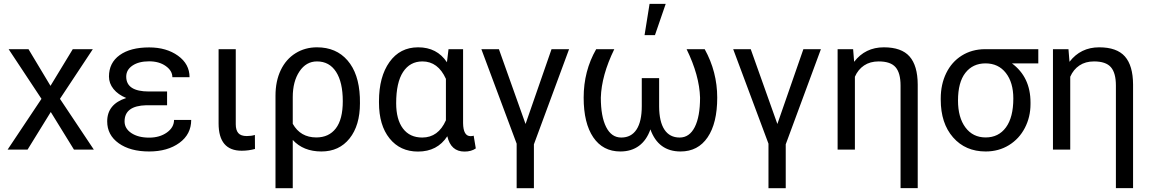

<svg xmlns="http://www.w3.org/2000/svg" viewBox="-20 -787 6055 1010"><path d="M245.6 -335.4 362.8 -528.3H468.3L295.4 -267.1L473.6 0H369.1L247.1 -197.8L125 0H20L198.2 -267.1L25.4 -528.3H129.9Z M635.3 -148.4Q635.3 -110.8 671.1 -86.9Q707 -63 764.6 -63Q819.8 -63 857.7 -89.8Q895.5 -116.7 895.5 -156.2H985.8Q985.8 -80.6 923.6 -35.4Q861.3 9.8 764.6 9.8Q665 9.8 604.5 -33.4Q543.9 -76.7 543.9 -148.4Q543.9 -239.3 644 -271.5Q601.1 -289.1 577.1 -318.8Q553.2 -348.6 553.2 -384.3Q553.2 -456.5 609.6 -497.1Q666 -537.6 764.6 -537.6Q855.5 -537.6 916.3 -493.9Q977.1 -450.2 977.1 -380.9H886.7Q886.7 -415 851.8 -439.7Q816.9 -464.4 764.6 -464.4Q710 -464.4 677 -442.1Q644 -419.9 644 -383.8Q644 -305.7 763.2 -305.7H858.9V-233.4H749.5Q635.3 -230.5 635.3 -148.4Z M1220.2 -528.3V-133.3Q1220.2 -102.5 1233.6 -86.9Q1247.1 -71.3 1278.3 -71.3Q1301.8 -71.3 1320.8 -77.1L1321.3 -3.4Q1287.1 5.9 1251.5 5.9Q1129.9 5.9 1129.9 -137.7V-528.3Z M1647.5 -538.1Q1748.5 -538.1 1808.1 -469.2Q1867.7 -400.4 1873 -276.4L1873.5 -244.1Q1873.5 -127 1818.8 -58.6Q1764.2 9.8 1670.9 9.8Q1575.7 9.8 1520 -50.8V203.1H1429.2V-283.2Q1429.2 -360.4 1456.8 -418Q1484.4 -475.6 1534.4 -506.8Q1584.5 -538.1 1647.5 -538.1ZM1520 -135.7Q1560.5 -64 1644 -64Q1710 -64 1746.6 -111.6Q1783.2 -159.2 1783.2 -254.4Q1783.2 -354.5 1747.8 -409.2Q1712.4 -463.9 1647.5 -463.9Q1590.3 -463.9 1555.2 -411.1Q1520 -358.4 1520 -275.9Z M2416 -528.3V-139.2Q2417 -70.8 2455.1 -70.8Q2464.4 -70.8 2471.7 -73.2L2482.9 -6.3Q2459.5 10.3 2423.3 10.3Q2351.6 10.3 2333 -70.3Q2280.8 10.3 2178.7 10.3Q2085 10.3 2029.3 -58.8Q1973.6 -127.9 1973.6 -247.1V-254.4Q1973.6 -383.3 2028.8 -460.7Q2084 -538.1 2179.7 -538.1Q2278.8 -538.1 2331.1 -459.5L2339.4 -528.3ZM2064 -244.1Q2064 -158.7 2099.6 -111.1Q2135.3 -63.5 2201.2 -63.5Q2285.6 -63.5 2325.7 -154.3V-372.1Q2284.2 -463.9 2202.1 -463.9Q2136.7 -463.9 2100.3 -408.4Q2064 -353 2064 -244.1Z M2744.6 -134.8 2881.3 -528.3H2973.6L2788.6 -27.8V203.1H2697.8V-31.2L2512.2 -528.3H2604.5Z M3211.4 -528.3Q3144 -390.1 3140.6 -273.4Q3140.6 -174.3 3168.5 -118.9Q3196.3 -63.5 3248 -63.5Q3300.8 -63.5 3328.4 -105.7Q3356 -147.9 3356 -229V-376H3447.3V-226.6Q3447.8 -146.5 3475.3 -105Q3502.9 -63.5 3555.2 -63.5Q3606.9 -63.5 3634.8 -118.7Q3662.6 -173.8 3662.6 -273.4Q3659.2 -390.1 3591.8 -528.3H3687Q3752.9 -409.2 3752.9 -273.4Q3752.9 -139.2 3702.4 -64.7Q3651.9 9.8 3560.1 9.8Q3442.9 9.8 3401.4 -106.4Q3381.3 -49.3 3341.3 -19.8Q3301.3 9.8 3243.2 9.8Q3151.4 9.8 3100.8 -64.7Q3050.3 -139.2 3050.3 -273.4Q3050.3 -413.6 3116.2 -528.3ZM3397 -766.6H3481.9L3425.3 -602.1H3370.6Z M4069.3 -134.8 4206.1 -528.3H4298.3L4113.3 -27.8V203.1H4022.5V-31.2L3836.9 -528.3H3929.2Z M4467.8 -528.3 4473.1 -461.9Q4531.7 -538.1 4629.4 -538.1Q4722.2 -538.1 4764.6 -490Q4807.1 -441.9 4807.6 -342.3V202.6H4717.3V-336.9Q4717.3 -403.3 4690.9 -433.6Q4664.6 -463.9 4602.1 -463.9Q4557.1 -463.9 4525.4 -442.6Q4493.7 -421.4 4477.1 -383.3V0H4386.2V-528.3Z M5441.9 -453.6H5303.2Q5400.9 -381.3 5400.9 -248V-239.7Q5400.9 -171.4 5371.1 -114Q5341.3 -56.6 5287.4 -23.4Q5233.4 9.8 5165 9.8Q5058.6 9.8 4993.7 -64.2Q4928.7 -138.2 4928.7 -262.7V-269Q4928.7 -343.3 4957.5 -402.3Q4986.3 -461.4 5039.3 -494.6Q5092.3 -527.8 5160.6 -528.3H5441.9ZM5019.5 -258.3Q5019.5 -168.9 5058.6 -116.5Q5097.7 -64 5165 -64Q5232.9 -64 5271.7 -116.9Q5310.5 -169.9 5310.5 -269Q5310.5 -353 5271.2 -403.3Q5231.9 -453.6 5164.1 -453.6Q5097.2 -453.6 5058.3 -403.8Q5019.5 -354 5019.5 -258.3Z M5600.6 -528.3 5606 -461.9Q5664.6 -538.1 5762.2 -538.1Q5855 -538.1 5897.5 -490Q5939.9 -441.9 5940.4 -342.3V202.6H5850.1V-336.9Q5850.1 -403.3 5823.7 -433.6Q5797.4 -463.9 5734.9 -463.9Q5689.9 -463.9 5658.2 -442.6Q5626.5 -421.4 5609.9 -383.3V0H5519V-528.3Z"/></svg>

Font: Roboto
Style: Regular
Weight: 400
Designer: Google
Version: Version 2.001047; 2015